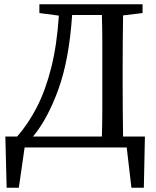

<svg xmlns="http://www.w3.org/2000/svg" viewBox="-20 -689 731 897"><path d="M164 -628V-669H646V-628L555 -617Q554 -553 553.5 -488.5Q553 -424 553 -359V-310Q553 -245 553.5 -180Q554 -115 555 -51H657L652 188H594L572 0H95L68 188H11L5 -51H60Q112 -110 152.5 -189Q193 -268 219.5 -373.5Q246 -479 255 -616ZM458 -359Q458 -425 458 -490Q458 -555 456 -619H317Q303 -410 252.5 -271Q202 -132 134 -51H456Q458 -116 458 -181Q458 -246 458 -310Z"/></svg>

Font: Source Serif Pro
Style: Regular
Weight: 400
Designer: Frank Grießhammer
Foundry: Adobe Systems Incorporated
Version: Version 3.001;hotconv 1.0.111;makeotfexe 2.5.65597